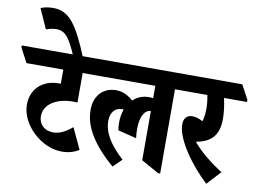

<svg xmlns="http://www.w3.org/2000/svg" viewBox="-153 -1030 1621 1192"><g transform="rotate(10 657.0 -434.0)"><path d="M296 -20C339 -20 378 -32 404 -50L342 -182C300 -147 263 -128 223 -128C168 -128 131 -163 131 -214C131 -290 208 -338 314 -338C322 -338 333 -338 340 -337V-523H459V-537L411 -626H-62V-613L-14 -523H218V-434C214 -434 209 -434 205 -434C105 -434 33 -370 33 -270C33 -145 165 -20 296 -20Z M264 -615H326C243 -820 189 -889 91 -889C63 -889 39 -885 12 -875L68 -750C90 -758 113 -763 132 -763C162 -763 185 -753 206 -725C225 -701 241 -669 264 -615Z M623 17 677 -36C592 -114 548 -184 548 -259C548 -312 576 -344 618 -344C622 -344 626 -344 630 -343C621 -319 616 -291 616 -260C616 -242 617 -227 620 -211L737 -182C734 -201 733 -221 733 -242C733 -316 758 -363 798 -364V-54L909 8H922V-523H1032V-537L985 -626H335V-613L383 -523H798V-445C790 -446 781 -447 771 -447C732 -447 698 -433 672 -408C639 -438 604 -454 564 -454C483 -454 428 -397 428 -307C428 -198 494 -96 623 17Z M1215 21 1295 -66C1229 -109 1158 -162 1106 -225C1112 -226 1117 -227 1122 -228C1205 -247 1247 -295 1247 -393C1247 -434 1241 -480 1231 -523H1376V-537L1328 -626H908V-613L956 -523H1126C1132 -495 1135 -464 1135 -438C1135 -405 1131 -379 1124 -357C1101 -370 1080 -377 1059 -377C1022 -377 1004 -354 1004 -316C1004 -227 1105 -81 1215 21Z"/></g></svg>

Font: Noto Serif Devanagari ExtraCondensed ExtraBold
Style: Regular
Weight: 800
Width: 2
Designer: Universal Thirst, Indian Type Foundry and the Monotype Design Team
Foundry: Monotype Imaging Inc.
Version: Version 2.004